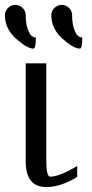

<svg xmlns="http://www.w3.org/2000/svg" viewBox="-62 -756 373 776"><path d="M125 -500V-110.4Q125 -42 140.6 -42Q177.7 -42 250 -85Q250 -85 250 -41Q183.6 0 125 0Q42 0 42 -103.5V-500ZM145.5 -694.3Q145.5 -711.9 158.2 -724.1Q170.9 -736.3 187.5 -736.3Q204.1 -736.3 216.8 -724.1Q229.5 -711.9 229.5 -694.3Q229.5 -661.1 237.3 -639.2Q245.1 -617.2 253.4 -610.8Q261.7 -604.5 270.5 -604.5Q270.5 -559.6 260.7 -559.6Q235.4 -559.6 190.4 -599.6Q145.5 -639.6 145.5 -694.3ZM-42 -694.3Q-42 -711.9 -29.3 -724.1Q-16.6 -736.3 0 -736.3Q16.6 -736.3 29.3 -724.1Q42 -711.9 42 -694.3Q42 -661.1 49.8 -639.2Q57.6 -617.2 65.9 -610.8Q74.2 -604.5 83 -604.5Q83 -559.6 73.2 -559.6Q47.9 -559.6 2.9 -599.6Q-42 -639.6 -42 -694.3Z"/></svg>

Font: okolaks
Style: Regular
Weight: 500
Version: Version 000.6.0